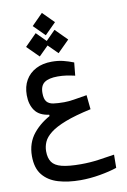

<svg xmlns="http://www.w3.org/2000/svg" viewBox="-114 -850 814 1227"><g transform="rotate(-10 293.0 -236.0)"><path d="M306.6 312Q226.1 312 162.8 293.2Q99.6 274.4 63 229.7Q26.4 185.1 26.4 106.9Q26.4 21.5 75.4 -38.8Q124.5 -99.1 204.6 -137.7L205.1 -116.2L181.6 -122.1V-134.8Q118.2 -142.6 89.8 -182.1Q61.5 -221.7 61.5 -282.2Q61.5 -338.4 85.2 -379.4Q108.9 -420.4 152.6 -443.1Q196.3 -465.8 255.4 -465.8Q296.9 -465.8 329.8 -457.5Q362.8 -449.2 396.5 -436L388.2 -351.6Q358.4 -358.4 332 -362.3Q305.7 -366.2 276.9 -366.2Q219.2 -366.2 190.9 -346.4Q162.6 -326.7 162.6 -278.8Q162.6 -239.7 177 -222.4Q191.4 -205.1 220 -200.9Q248.5 -196.8 290 -196.8Q316.9 -196.8 353 -202.4Q389.2 -208 438 -216.3L447.3 -123.5Q344.2 -101.1 280 -76.2Q215.8 -51.3 181.2 -24.2Q146.5 2.9 133.8 32Q121.1 61 121.1 92.3Q121.1 136.2 139.4 162.6Q157.7 189 202.6 200.4Q247.6 211.9 326.2 211.9Q385.7 211.9 440.9 204.1Q496.1 196.3 544.9 188.5L543.9 273.9Q497.6 289.6 433.1 300.8Q368.7 312 306.6 312ZM248 -638.7 175.8 -710.9 248 -783.7 320.3 -710.9ZM308.6 -511.7 232.9 -586.9 308.6 -663.1 384.3 -586.9ZM186.5 -511.7 110.8 -586.9 186.5 -663.1 262.2 -586.9Z"/></g></svg>

Font: Cascadia Code
Style: Regular
Weight: 400
Designer: Aaron Bell
Foundry: Saja Typeworks
Version: Version 2404.023